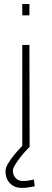

<svg xmlns="http://www.w3.org/2000/svg" viewBox="-20 -720 255 940"><path d="M150 192Q139 194 128 196Q118 198 107.5 199Q97 200 86 200Q52 200 29.5 178Q7 156 7 118Q7 101 19.5 80.5Q32 60 48 40Q66 18 89 -6V-500H124L125 0H124Q122 2 109 15.5Q96 29 81.5 47.5Q67 66 55 85Q43 104 43 116Q43 136 56 151Q69 166 90 166Q97 166 106.5 165.5Q116 165 125 163Q136 161 146 159ZM89 -700H124V-645H89Z"/></svg>

Font: Panefresco 1wt
Style: Regular
Weight: 250
Version: Version 1.000